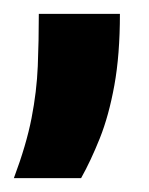

<svg xmlns="http://www.w3.org/2000/svg" viewBox="-24 -126 215 277"><path d="M-4 131Q14 83 21.5 44.5Q29 6 30.5 -30.5Q32 -67 32 -106H149Q149 -47 141 -3Q133 41 120 73.5Q107 106 93 131Z"/></svg>

Font: Bricolage Grotesque 60pt SemiBold
Style: Regular
Weight: 600
Version: Version 1.001;gftools[0.9.33.dev8+g029e19f]